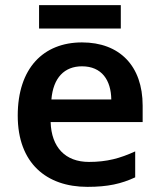

<svg xmlns="http://www.w3.org/2000/svg" viewBox="-20 -717 621 747"><path d="M450 -697H132V-606H450ZM299 -552C149 -552 49 -452 49 -267C49 -82 161 10 320 10C400 10 452 -2 506 -27V-128C447 -101 396 -87 326 -87C234 -87 180 -144 177 -242H535V-306C535 -461 445 -552 299 -552ZM299 -459C376 -459 412 -405 413 -330H180C187 -415 231 -459 299 -459Z"/></svg>

Font: Noto Sans Arabic SemBd
Style: Regular
Weight: 600
Designer: Monotype Design Team, Nadine Chahine, Nizar Qandah and Khaled Hosny
Foundry: Monotype Imaging Inc.
Version: Version 2.012